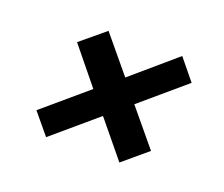

<svg xmlns="http://www.w3.org/2000/svg" viewBox="-76 -599 723 619"><g transform="rotate(20 285.5 -290.0)"><path d="M131 -92 72 -163 221 -290 120 -414 203 -483 305 -360 454 -488 512 -417 362 -289 464 -166 381 -96 280 -219Z"/></g></svg>

Font: DM Sans 17pt SemiBold
Style: Italic
Weight: 600
Italic angle: -10°
Version: Version 4.004;gftools[0.9.30]